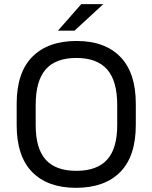

<svg xmlns="http://www.w3.org/2000/svg" viewBox="-20 -898 734 927"><path d="M60.5 -294.9V-396.5Q60.5 -547.9 136.2 -624Q211.9 -700.2 349.6 -700.2Q486.3 -700.2 561 -623.5Q635.7 -546.9 635.7 -396.5V-294.9Q635.7 -143.6 560.5 -67.4Q485.4 8.8 346.7 8.8Q210 8.8 135.3 -67.4Q60.5 -143.6 60.5 -294.9ZM545.9 -293.9V-390.6Q545.9 -507.8 497.1 -563Q448.2 -618.2 348.6 -618.2Q249 -618.2 200.7 -563Q152.3 -507.8 152.3 -390.6V-293.9Q152.3 -180.7 200.7 -127Q249 -73.2 348.6 -73.2Q448.2 -73.2 497.1 -127Q545.9 -180.7 545.9 -293.9ZM372.1 -877.9H478.5L339.8 -750H259.8Z"/></svg>

Font: Dinish Expanded
Style: Regular
Weight: 400
Width: 7
Designer: Charles Nix
Foundry: Playbeing
Version: Version 2.005; ttfautohint (v1.8.3)